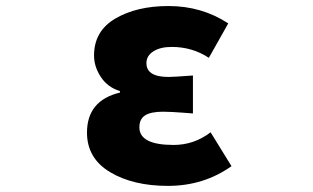

<svg xmlns="http://www.w3.org/2000/svg" viewBox="-20 -603 1040 637"><path d="M537.1 13.7Q420.9 13.7 344.7 -32.2Q268.6 -78.1 268.6 -163.1Q268.6 -269.5 377.9 -295.9V-300.8Q336.9 -313.5 314.5 -347.7Q292 -381.8 292 -418.9Q292 -500 362.8 -541.5Q433.6 -583 539.1 -583Q649.4 -583 737.3 -525.4L672.9 -411.1Q618.2 -447.3 549.8 -447.3Q511.7 -447.3 488.8 -432.6Q465.8 -418 465.8 -393.6Q465.8 -347.7 539.1 -347.7Q554.7 -347.7 620.1 -352.5V-226.6Q609.4 -227.5 588.9 -229Q568.4 -230.5 551.8 -231.4Q535.2 -232.4 521.5 -232.4Q480.5 -232.4 461.4 -220.2Q442.4 -208 442.4 -180.7Q442.4 -122.1 555.7 -122.1Q624 -122.1 678.7 -164.1L748 -51.8Q656.2 13.7 537.1 13.7Z"/></svg>

Font: Gen Shin Gothic Monospace Heavy
Style: Bold
Weight: 800
Designer: [Source Han Sans]
Ryoko NISHIZUKA  (kana & ideographs); Paul D. Hunt (Latin, Greek & Cyrillic); Wenlong ZHANG  (bopomofo
Version: Version 1.002.20150607